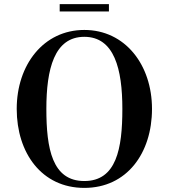

<svg xmlns="http://www.w3.org/2000/svg" viewBox="-20 -906 822 936"><path d="M271 -886V-850H511V-886ZM391 10C599 10 721 -160 721 -375C721 -590.5 589.5 -760 391 -760C192.5 -760 61.5 -590.5 61.5 -375C61.5 -160 183.5 10 391 10ZM391 -726.5C537.5 -726.5 576.5 -569 576.5 -375C576.5 -181 547.5 -23.5 391 -23.5C234.5 -23.5 206 -181 206 -375C206 -569 244.5 -726.5 391 -726.5Z"/></svg>

Font: Bodoni* 06pt Medium
Style: Regular
Weight: 500
Version: Version 2.3